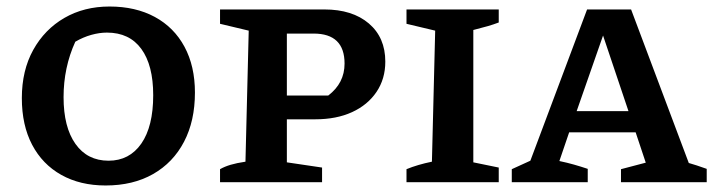

<svg xmlns="http://www.w3.org/2000/svg" viewBox="-20 -559 2188 589"><path d="M304 10Q226 10 168 -22.5Q110 -55 78.5 -115Q47 -175 47 -258Q47 -343 82 -406Q117 -469 177.5 -504Q238 -539 316 -539Q396 -539 455 -507Q514 -475 546 -415.5Q578 -356 578 -275Q578 -188 544.5 -124Q511 -60 449.5 -25Q388 10 304 10ZM313 -66Q377 -66 413.5 -118.5Q450 -171 450 -267Q450 -359 413.5 -409Q377 -459 308 -459Q285 -459 260 -452Q235 -445 211 -431Q175 -352 175 -261Q175 -169 211.5 -117.5Q248 -66 313 -66Z M975 -530Q1061 -530 1111.5 -487Q1162 -444 1162 -370Q1162 -317 1135 -277Q1108 -237 1060 -215Q1012 -193 947 -193H860V-61L968 -45V0H655V-40Q669 -48 687.5 -53.5Q706 -59 733 -63L743 -465L655 -486V-530ZM942 -456H860V-266H987Q1037 -304 1037 -364Q1037 -456 942 -456Z M1227 0V-40Q1261 -54 1305 -63L1315 -465L1227 -486V-530H1510V-490Q1494 -484 1477 -479Q1460 -474 1432 -467V-61L1510 -45V0Z M2093 -59Q2107 -55 2117.5 -51.5Q2128 -48 2148 -41V0H1885V-40L1961 -60L1930 -153H1726L1696 -65Q1720 -60 1741 -54Q1762 -48 1783 -41V0H1550V-40L1607 -66L1781 -530H1916ZM1749 -218H1908L1830 -450Z"/></svg>

Font: Piazzolla SC SemiBold
Style: Regular
Weight: 600
Designer: Juan Pablo del Peral
Foundry: Huerta Tipografica
Version: Version 1.330